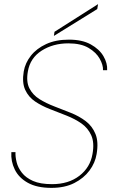

<svg xmlns="http://www.w3.org/2000/svg" viewBox="-20 -903 568 930"><path d="M229 7Q159 7 115 -17.5Q71 -42 51.5 -82Q32 -122 35 -166H55Q54 -144 60.5 -117.5Q67 -91 86 -66.5Q105 -42 140 -26.5Q175 -11 232 -11Q312 -11 364.5 -51.5Q417 -92 428 -157Q438 -212 422 -247.5Q406 -283 374.5 -305Q343 -327 302.5 -343Q262 -359 222 -374.5Q182 -390 150 -411.5Q118 -433 102 -468Q86 -503 95 -557Q102 -598 129.5 -633Q157 -668 203.5 -689.5Q250 -711 314 -711Q378 -711 419.5 -688Q461 -665 481 -631Q501 -597 499 -563H479Q480 -588 463 -618.5Q446 -649 409 -671Q372 -693 311 -693Q237 -693 181.5 -657.5Q126 -622 115 -557Q106 -507 122.5 -475Q139 -443 171 -423Q203 -403 243.5 -387.5Q284 -372 324 -356Q364 -340 395.5 -316Q427 -292 442.5 -254Q458 -216 448 -157Q441 -114 413.5 -77Q386 -40 340 -16.5Q294 7 229 7ZM244 -749 455 -883 451 -859 241 -729Z"/></svg>

Font: Poppins Variable
Style: Italic
Weight: 100
Italic angle: -10°
Designer: Jonny Pinhorn
Foundry: Indian Type Foundry
Version: Version 6.000